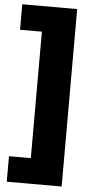

<svg xmlns="http://www.w3.org/2000/svg" viewBox="-62 -778 502 1009"><g transform="rotate(5 189.5 -274.0)"><path d="M13.6 59.6H128.8V-607.6H13.6V-742H303.2V194H13.6Z"/></g></svg>

Font: iiserrat Thin
Style: Regular
Weight: 100
Designer: Akira Ohta
Foundry: Akira Ohta
Version: Version 1.200;Glyphs 3.3.1 (3343)